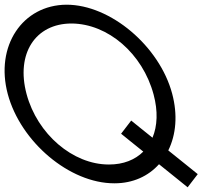

<svg xmlns="http://www.w3.org/2000/svg" viewBox="-75 -760 921 817"><path d="M-42 -360C12.7 -156 220.9 20 410.9 20C411.4 20 411.9 20 412.5 20C491.2 20 556.3 -10.7 601.6 -61.2L687.6 8L723.4 37L766.4 -19L730.6 -48L641.1 -119.9C674.2 -187.1 681.8 -271.3 657.5 -361.9C603.6 -563.1 395.6 -740 208.2 -740C20.5 -739 -96.6 -564 -42 -360ZM38 -360C-8 -532 75.7 -660 229.7 -660C384.2 -659 531.9 -532.2 578.6 -357.8C597.7 -286.8 594.7 -223.6 573.9 -174L519.1 -218L483.3 -247L440.3 -191L476.1 -162L534.7 -114.9C499.8 -80 450.1 -60 389.4 -60C388.8 -60 388.2 -60 387.7 -60C235.5 -60 83.9 -188.7 38 -360Z"/></svg>

Font: Nordica Advanced
Style: RegularLObl
Weight: 300
Version: Version 1.07